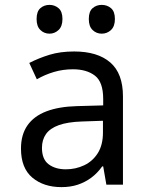

<svg xmlns="http://www.w3.org/2000/svg" viewBox="-20 -757 603 787"><path d="M232 10Q159 10 112.5 -29Q66 -68 66 -148Q66 -205 92.5 -243Q119 -281 170 -300.5Q221 -320 295 -322L403 -325V-351Q403 -421 369 -447Q335 -473 279 -473Q238 -473 201 -462Q164 -451 131 -432L100 -499Q139 -519 183 -532.5Q227 -546 284 -546Q380 -546 432 -501Q484 -456 484 -362V0H416L403 -75H399Q379 -47 354 -28.5Q329 -10 299 0Q269 10 232 10ZM250 -63Q290 -63 325 -79.5Q360 -96 381 -129.5Q402 -163 402 -214V-262L315 -259Q257 -257 221 -244Q185 -231 168.5 -207.5Q152 -184 152 -151Q152 -104 179.5 -83.5Q207 -63 250 -63ZM397 -619Q375 -619 359.5 -634Q344 -649 344 -679Q344 -710 359.5 -723.5Q375 -737 397 -737Q419 -737 435 -723.5Q451 -710 451 -679Q451 -649 435 -634Q419 -619 397 -619ZM183 -619Q161 -619 145.5 -634Q130 -649 130 -679Q130 -710 145.5 -723.5Q161 -737 183 -737Q204 -737 220 -723.5Q236 -710 236 -679Q236 -649 220 -634Q204 -619 183 -619Z"/></svg>

Font: Noto Sans Mono SemiCondensed
Style: Regular
Weight: 400
Width: 4
Designer: Monotype Design Team
Foundry: Monotype Imaging Inc.
Version: Version 2.010